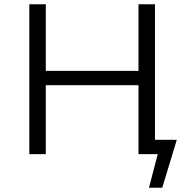

<svg xmlns="http://www.w3.org/2000/svg" viewBox="-20 -720 885 897"><path d="M806 -67H704V-700H627V-389H194V-700H117V0H194V-322H627V0H717L676 157H738Z"/></svg>

Font: Montserrat-Alt1
Style: Regular
Weight: 400
Designer: Differentunic
Foundry: Differentunic
Version: Version 7.222